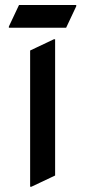

<svg xmlns="http://www.w3.org/2000/svg" viewBox="-20 -710 333 750"><path d="M97.7 19.5V-512.7L190.4 -556.6H195.3V-24.4L102.5 19.5ZM14.6 -601.6V-606.4L54.2 -690.4H277.8V-685.5L238.3 -601.6Z"/></svg>

Font: Nova Square
Style: Book
Weight: 400
Version: Version 2.000